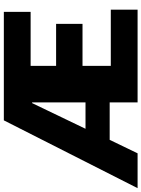

<svg xmlns="http://www.w3.org/2000/svg" viewBox="110 -844 754 1025"><g transform="rotate(-90 487.5 -332.0)"><path d="M936 -546H648V-410H872V-269H648V-118H948V25H453V-124H253L181 25H-5L357 -689H936ZM453 -538H449L312 -253H453Z"/></g></svg>

Font: Gmarket Sans TTF Bold
Style: Regular
Weight: 700
Designer: Creative Director : Sungho Lee; Art Director : Kiwoong Choi; Project Manager : Sori Yang, Jongwook Yoon; Font Designer :
Foundry: Sandoll Inc.
Version: Version 1.000;hotconv 1.0.109;makeotfexe 2.5.65596